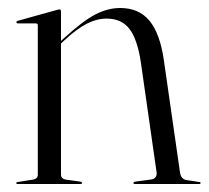

<svg xmlns="http://www.w3.org/2000/svg" viewBox="-20 -460 522 480"><path d="M132.5 -431.5V-23.5Q132.5 -18.5 135.5 -15.2Q138.5 -12 144.5 -11L180.5 -6Q185 -5.5 185 -2.5Q185 0 181.5 0H23.5Q22.5 0 21.5 -0.8Q20.5 -1.5 20.5 -2.5Q20.5 -3.5 21.5 -4Q22.5 -4.5 24.5 -5L62.5 -11Q68.5 -12 71.5 -15.2Q74.5 -18.5 74.5 -23V-396.5Q74.5 -399 73.5 -400.2Q72.5 -401.5 69.5 -401.5H24Q23 -401.5 22 -402.5Q21 -403.5 21 -404.5Q21 -406 22 -406.5Q23 -407 24.5 -408L121.5 -435Q125 -436 126.2 -436.2Q127.5 -436.5 128.5 -436.5Q130.5 -436.5 131.5 -435Q132.5 -433.5 132.5 -431.5ZM128 -347 124.5 -350.5 140.5 -365Q187 -407.5 218.2 -423.8Q249.5 -440 280.5 -440Q327.5 -440 353.8 -408Q380 -376 389.5 -310.5L430 -29Q431 -21 435.2 -15.8Q439.5 -10.5 448.5 -9.5L478 -5Q480 -5 480.8 -4.2Q481.5 -3.5 481.5 -2.5Q481.5 -1.5 480.8 -0.8Q480 0 478 0H318Q313.5 0 313.5 -2.5Q313.5 -5 318.5 -6L356 -11Q365.5 -12 369 -17.2Q372.5 -22.5 371.5 -29L332 -305Q323.5 -361.5 303.8 -387.5Q284 -413.5 246.5 -413.5Q222 -413.5 197.5 -401Q173 -388.5 143.5 -361.5Z"/></svg>

Font: Fraunces 120pt Light
Style: Regular
Weight: 300
Version: Version 1.000;[b76b70a41]